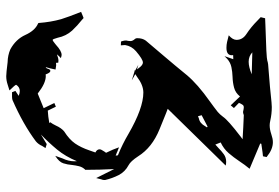

<svg xmlns="http://www.w3.org/2000/svg" viewBox="-160 -694 895 616"><g transform="rotate(90 288.0 -386.5)"><path d="M178.7 -736.3Q195.3 -736.3 218.8 -746.1L148.4 -748Q161.1 -736.3 178.7 -736.3ZM353.5 -573.7 359.4 -576.2Q368.7 -578.1 374.8 -583.3Q380.9 -588.4 385.7 -597.2L389.2 -602.5L386.7 -604.5L350.1 -585.4ZM225.1 41.5Q215.3 41.5 180.2 37.1Q157.7 36.6 138.7 28.3Q106.4 10.7 92.5 -20Q78.6 -50.8 56.2 -60.5Q54.2 -61 54.2 -63Q51.3 -101.6 42 -134.8Q35.2 -156.7 18.6 -198.7Q27.8 -202.1 36.6 -206.1L38.6 -206.5L43.9 -201.7Q62.5 -187 78.6 -169.9Q96.2 -150.4 101.6 -123.5Q106 -107.4 108.4 -107.4Q111.3 -107.4 119.6 -114.3L124.5 -118.2Q144 -136.2 156.7 -136.2Q159.7 -136.2 167 -133.8Q161.6 -129.4 154.8 -121.1Q167.5 -126 174.8 -126Q179.2 -126 181.6 -125.5Q182.1 -123 182.1 -118.2L189.9 -118.7Q191.9 -118.7 203.6 -116.7Q199.7 -97.2 196.3 -86.9L197.8 -85L200.7 -90.8Q203.1 -100.1 208 -100.1Q213.9 -100.1 219.2 -85Q221.7 -85.4 224.6 -85.4Q247.6 -85.4 279.8 -60.1L280.8 -59.6L327.6 -78.6L311 -112.8L322.8 -117.7L335.4 -91.8Q354.5 -92.8 375.5 -96.7L372.6 -99.6Q378.4 -107.4 383.3 -117.7Q391.1 -135.3 402.3 -144.5Q427.7 -160.6 440.7 -179.2Q453.6 -197.8 462.9 -225.1L465.3 -231.9L469.7 -244.6Q459.5 -249.5 459.5 -258.3Q459.5 -262.7 466.8 -273.4L470.7 -278.8Q459.5 -301.3 453.1 -320.3L469.2 -314Q469.7 -314 469.7 -313.5L480 -309.6L479.5 -311Q479.5 -314.9 478.5 -316.9Q442.4 -331.5 410.2 -350.6Q327.6 -398.4 277.3 -398.4Q253.4 -398.4 226.6 -377.9Q222.7 -375 218.3 -372.6L238.3 -361.3L212.9 -369.1L205.1 -371.1L207 -372.1L188.5 -382.3L203.1 -377.9L199.2 -383.3Q189.5 -397 181.2 -397Q170.9 -397 145 -375Q128.4 -360.8 125 -339.8L126 -326.2Q122.6 -326.7 113.8 -326.7L112.3 -331.1Q110.4 -336.9 110.4 -343.3Q110.8 -346.2 111.6 -349.4Q112.3 -352.5 112.3 -356.9Q112.3 -364.3 105 -372.1Q103 -374.5 103 -378.9Q103 -395.5 110.8 -406.2Q135.3 -435.5 160.2 -464.4Q191.4 -501 221.2 -537.6Q250 -572.3 306.6 -612.3Q323.7 -624.5 339.8 -637.2Q347.7 -644 355 -653.8Q365.7 -669.9 417.5 -709.5Q418 -709.5 418 -710L427.2 -716.8Q389.2 -719.2 350.1 -720.7Q348.6 -720.7 346.2 -719.5Q343.8 -718.3 339.4 -718.3Q329.1 -720.7 324.2 -720.7Q319.8 -720.7 317.4 -717.8Q314.9 -714.8 310.5 -705.1L327.1 -689L318.4 -678.7L290 -708.5Q278.3 -693.8 261.7 -689.5Q245.1 -685.1 227.1 -684.6Q210.9 -684.1 195.8 -680.9Q180.7 -677.7 168.9 -667L160.6 -658.7L170.4 -687L157.2 -686.5L157.7 -682.1Q157.7 -665 133.8 -665Q124.5 -665 115.2 -667L93.8 -672.4Q108.4 -685.1 108.4 -697.3Q108.4 -716.8 89.8 -729Q66.9 -744.1 46.4 -764.6L35.6 -774.9L39.1 -789.1L60.5 -790Q166.5 -793 175 -796.1Q183.6 -799.3 206.5 -800.3Q258.8 -804.2 308.6 -809.6Q315.9 -810.5 323.7 -810.5Q346.2 -810.5 367.2 -805.7Q376 -803.7 382.3 -803.7Q395.5 -803.7 410.6 -808.8Q425.8 -814 436.5 -814Q459.5 -814 482.9 -794.9L484.4 -793.9L481.9 -782.2Q477.1 -782.2 441.9 -776.9L440.9 -773.4L522 -739.3Q509.3 -724.1 497.6 -706.3Q485.8 -688.5 471.7 -672.1Q457.5 -655.8 437.5 -646.5L444.3 -629.4Q449.7 -633.8 455.6 -639.6Q464.8 -648.9 475.3 -656.5Q485.8 -664.1 499.5 -664.1Q505.4 -664.1 511.7 -662.6L329.6 -476.6Q336.4 -473.6 343.8 -471.2L395.5 -450.2Q454.1 -426.3 481.9 -381.8Q498 -357.4 510.3 -351.1Q531.7 -339.8 542.2 -319.3Q552.7 -298.8 558.1 -275.4V-272.9Q558.1 -268.6 555.7 -262.7L551.8 -247.1L522.9 -304.7Q525.4 -258.8 525.4 -211.9L524.4 -211.4Q516.6 -203.1 513.9 -192.4Q511.2 -181.6 509.8 -169.9Q508.8 -155.3 504.4 -141.6Q500 -127.9 480.5 -115.7L488.8 -139.2Q498 -158.2 498 -177.7L497.6 -185.1Q482.4 -148.4 460.4 -121.8Q438.5 -95.2 412.1 -69.8Q433.6 -82.5 441.9 -87.9L442.9 -88.4L444.3 -87.9Q450.2 -86.4 455.6 -84.5L448.7 -73.7Q443.8 -62 434.1 -53.7Q379.4 -12.7 301.3 21.5Q295.9 22.9 290.5 22.9H276.4L272 12.2L288.1 1.5Q279.3 -2 272.5 -2Q259.8 -2 252.4 9.8Q254.4 14.6 267.6 27.8L270.5 31.2Q264.6 32.7 251.5 37.1Q238.3 41.5 225.1 41.5Z"/></g></svg>

Font: Unutterable
Style: Regular
Weight: 400
Designer: GGBotNet
Foundry: f0n7.com
Version: 1.00